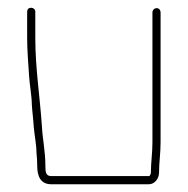

<svg xmlns="http://www.w3.org/2000/svg" viewBox="-20 -484 484 495"><path d="M50 -454V-386C50 -354 53 -320 55 -288C56 -269 62 -235 62 -216C63 -196 66 -177 67 -157C69 -134 74 -111 74 -91C75 -79 76 -70 76 -56C76 -29 85 -9 112 -9H364C379 -9 390 -24 390 -39C390 -64 394 -89 394 -117V-452C394 -458 390 -463 384 -463C378 -463 373 -458 373 -452V-117C373 -90 369 -64 369 -39C369 -37 367 -30 364 -30H112C98 -30 97 -41 97 -56C97 -95 90 -122 88 -159C83 -234 71 -308 71 -386V-454C71 -460 66 -464 60 -464C54 -464 50 -460 50 -454Z"/></svg>

Font: Electronic
Style: Thn
Weight: 100
Version: Version 1.011